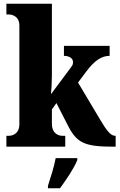

<svg xmlns="http://www.w3.org/2000/svg" viewBox="-20 -780 636 1021"><path d="M14 0H327V-58H310C296 -58 256 -66 256 -122V-198L280 -232L344 -107C390 -19 433 0 583 0H595V-58H591C569 -58 546 -87 513 -143L395 -341L439 -400C484 -460 522 -483 563 -483V-536H320V-483C349 -483 368 -469 368 -452C368 -447 370 -437 359 -424L251 -279C253 -294 256 -344 256 -378V-760H14V-703H28C41 -703 83 -696 83 -644V-120C83 -65 42 -58 28 -58H14ZM235 208V221H299C331 178 375 113 391 71V61H276C269 103 247 170 235 208Z"/></svg>

Font: Noto Serif Myanmar Condensed Black
Style: Regular
Weight: 900
Width: 3
Designer: Ben Mitchell and the Monotype Design Team
Foundry: Monotype Imaging Inc.
Version: Version 2.106